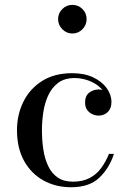

<svg xmlns="http://www.w3.org/2000/svg" viewBox="-20 -778 550 808"><path d="M279.5 10Q214 10 162.5 -18.8Q111 -47.5 81.2 -101.2Q51.5 -155 51.5 -230Q51.5 -295 78.2 -349.5Q105 -404 156.8 -437Q208.5 -470 284 -470Q335 -470 372 -452.5Q409 -435 429 -407.2Q449 -379.5 449 -348.5Q449 -321.5 433.5 -306.5Q418 -291.5 395 -291.5Q382.5 -291.5 369.2 -297.2Q356 -303 347 -315.2Q338 -327.5 338 -347.5Q338 -374 355 -387.8Q372 -401.5 395 -401.5Q416.5 -401.5 432.2 -388.2Q448 -375 448 -348.5H429Q429 -372 417.2 -390.5Q405.5 -409 385.8 -422.2Q366 -435.5 342 -442.5Q318 -449.5 294 -449.5Q251 -449.5 224 -428.8Q197 -408 182.2 -375Q167.5 -342 162 -303.8Q156.5 -265.5 156.5 -230Q156.5 -187 162.5 -148Q168.5 -109 183 -78.8Q197.5 -48.5 222.8 -31Q248 -13.5 286.5 -13.5Q327.5 -13.5 356.5 -28.5Q385.5 -43.5 405.2 -70Q425 -96.5 438.5 -130.5H459.5Q440 -70 397.8 -30Q355.5 10 279.5 10ZM284.5 -637Q260 -637 242.2 -655Q224.5 -673 224.5 -697.5Q224.5 -722.5 242.2 -740Q260 -757.5 284.5 -757.5Q309.5 -757.5 327 -740Q344.5 -722.5 344.5 -697.5Q344.5 -673 327 -655Q309.5 -637 284.5 -637Z"/></svg>

Font: Bodoni Moda
Style: Regular
Weight: 400
Designer: Owen Earl
Foundry: indestructible type
Version: Version 2.005